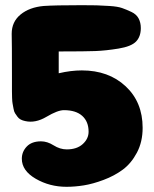

<svg xmlns="http://www.w3.org/2000/svg" viewBox="-20 -720 594 739"><path d="M236 -1Q268 -1 302.5 -6.5Q337 -12 378.5 -27.5Q420 -43 452.5 -67Q485 -91 507 -132.5Q529 -174 529 -228Q529 -327 463.5 -388Q398 -449 295 -449Q253 -449 206 -438V-522Q210 -522 218 -522Q306 -522 346.5 -523.5Q387 -525 436 -533Q485 -541 503.5 -560Q522 -579 522 -612Q522 -633 513.5 -649Q505 -665 486 -674Q467 -683 450 -689Q433 -695 401.5 -697Q370 -699 351.5 -699.5Q333 -700 298 -700Q293 -700 291 -700Q192 -700 148 -697Q93 -692 59 -664Q25 -636 25 -590Q26 -561 26 -422Q26 -414 26 -395Q26 -376 26 -368Q26 -360 26.5 -344Q27 -328 28.5 -321Q30 -314 32 -302Q34 -290 38 -284Q42 -278 47 -271Q52 -264 59.5 -260Q67 -256 77 -254Q116 -245 159 -270.5Q202 -296 226 -296Q272 -296 296.5 -274Q321 -252 321 -213Q321 -186 298.5 -165.5Q276 -145 237 -145Q211 -145 186.5 -160.5Q162 -176 138 -176Q102 -176 83 -156Q64 -136 64 -109Q64 -63 117.5 -32Q171 -1 236 -1Z"/></svg>

Font: Cherry Bomb
Style: Regular
Weight: 400
Designer: satsuyako
Foundry: satsuyako
Version: Version 4.0